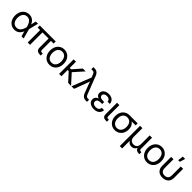

<svg xmlns="http://www.w3.org/2000/svg" viewBox="491 -2668 4812 4812"><g transform="rotate(45 2896.5 -262.0)"><path d="M35.2 -256.8Q35.2 -335.4 65.2 -397Q95.2 -458.5 149.7 -492.9Q204.1 -527.3 274.4 -527.3Q347.2 -527.3 399.4 -488.5Q451.7 -449.7 482.4 -373H512.2L524.9 -259.3L596.2 0H518.1L449.2 -259.3Q422.9 -359.4 380.6 -405.8Q338.4 -452.1 274.4 -452.1Q226.6 -452.1 191.4 -428Q156.2 -403.8 137.7 -359.9Q119.1 -315.9 119.1 -256.8Q119.1 -198.2 137.7 -154.5Q156.2 -110.8 191.2 -87.2Q226.1 -63.5 274.4 -63.5Q318.8 -63.5 353 -84.7Q387.2 -106 411.4 -148.7Q435.5 -191.4 450.7 -256.3L510.3 -515.6H588.4L524.9 -256.3L512.2 -141.6H482.4Q460.9 -91.3 431.4 -57.4Q401.9 -23.4 362.8 -5.9Q323.7 11.7 274.4 11.7Q204.1 11.7 149.7 -22.5Q95.2 -56.6 65.2 -117.7Q35.2 -178.7 35.2 -256.8Z M1170.4 0Q1126.3 0 1097.1 -12.9Q1067.9 -25.9 1053.2 -51.6Q1038.6 -77.3 1038.6 -116.2V-496.1H1121.6V-125.1Q1121.6 -94.7 1134 -83Q1146.5 -71.3 1178.2 -71.3H1200.7V0ZM738.3 -496.1H821.3V0H738.3ZM651.4 -515.6H1216.3V-440.4H651.4Z M1275.9 -256.8Q1275.9 -335.4 1305.9 -397Q1335.9 -458.5 1390.4 -492.9Q1444.8 -527.3 1515.1 -527.3Q1585.4 -527.3 1639.9 -492.9Q1694.3 -458.5 1724.4 -397Q1754.4 -335.4 1754.4 -256.8Q1754.4 -178.7 1724.4 -117.7Q1694.3 -56.6 1639.9 -22.5Q1585.4 11.7 1515.1 11.7Q1444.8 11.7 1390.4 -22.5Q1335.9 -56.6 1305.9 -117.7Q1275.9 -178.7 1275.9 -256.8ZM1670.4 -256.8Q1670.4 -315.4 1651.9 -359.6Q1633.3 -403.8 1598.1 -428Q1563 -452.1 1515.1 -452.1Q1467.3 -452.1 1432.1 -428Q1397 -403.8 1378.4 -359.9Q1359.9 -315.9 1359.9 -256.8Q1359.9 -198.2 1378.4 -154.5Q1397 -110.8 1431.9 -87.2Q1466.8 -63.5 1515.1 -63.5Q1563.5 -63.5 1598.4 -87.4Q1633.3 -111.3 1651.9 -155Q1670.4 -198.7 1670.4 -256.8Z M1934.1 0H1851.1V-515.6H1934.1ZM2013.7 -219.7H1900.9V-294.9H1982.9L2177.2 -515.6H2278.3ZM1969.2 -222.2 2010.7 -291.5 2275.4 0H2172.4Z M2490.7 -511.2 2459.5 -592.3Q2451.2 -613.8 2440.9 -627.4Q2430.7 -641.1 2418.2 -647.7Q2405.8 -654.3 2389.6 -654.3H2338.9V-727.5H2389.6Q2421.9 -727.5 2449.5 -714.8Q2477.1 -702.1 2498.3 -678Q2519.5 -653.8 2532.7 -619.1L2720.7 -135.3Q2729 -113.8 2739.3 -100.1Q2749.5 -86.4 2762 -79.8Q2774.4 -73.2 2790.5 -73.2H2841.3V0H2790.5Q2757.8 0 2730.2 -12.7Q2702.6 -25.4 2681.6 -49.6Q2660.6 -73.7 2647.5 -108.4L2575.7 -296.9Q2561.5 -334 2547.9 -372.3Q2534.2 -410.6 2522.9 -445.3H2544.9Q2518.6 -366.7 2492.2 -296.9L2380.9 0H2291Z M2890.6 -140.6Q2890.6 -209 2945.1 -244.4Q2999.5 -279.8 3094.7 -279.8H3148.4V-230H3094.7Q3039.1 -230 3006.6 -208.7Q2974.1 -187.5 2974.1 -146.5Q2974.1 -119.6 2988 -100.1Q3002 -80.6 3028.1 -70.1Q3054.2 -59.6 3089.8 -59.6Q3126 -59.6 3151.9 -70.3Q3177.7 -81.1 3192.4 -102.3Q3207 -123.5 3210 -154.3H3292Q3288.6 -99.6 3261.5 -62.5Q3234.4 -25.4 3189.5 -6.8Q3144.5 11.7 3087.9 11.7Q3031.2 11.7 2986.6 -6.6Q2941.9 -24.9 2916.3 -59.3Q2890.6 -93.8 2890.6 -140.6ZM3102.5 -247.6Q3039.1 -247.6 2994.1 -261.7Q2949.2 -275.9 2925.3 -304.9Q2901.4 -334 2901.4 -377Q2901.4 -420.4 2925.3 -454.6Q2949.2 -488.8 2992.7 -508.1Q3036.1 -527.3 3092.3 -527.3Q3148.9 -527.3 3191.2 -507.6Q3233.4 -487.8 3256.8 -451.7Q3280.3 -415.5 3283.2 -367.2H3203.1Q3201.2 -407.7 3171.6 -431.9Q3142.1 -456.1 3092.3 -456.1Q3060.1 -456.1 3035.6 -445.8Q3011.2 -435.5 2997.8 -417.5Q2984.4 -399.4 2984.4 -377Q2984.4 -343.8 3014.4 -322.5Q3044.4 -301.3 3102.5 -301.3H3148.4V-247.6Z M3521.5 0Q3473.1 0 3444.6 -11.5Q3416 -22.9 3402.8 -48.3Q3389.6 -73.7 3389.6 -116.2V-515.6H3472.7V-125Q3472.7 -102.5 3477.1 -91.3Q3481.4 -80.1 3492.4 -75.7Q3503.4 -71.3 3525.4 -71.3H3545.4V0Z M3592.8 -252.9Q3592.8 -329.1 3622.8 -388.9Q3652.8 -448.7 3707.3 -482.2Q3761.7 -515.6 3832 -515.6H4120.1V-444.3H3934.1L3832 -440.4Q3784.2 -440.4 3749 -417.5Q3713.9 -394.5 3695.3 -352.3Q3676.8 -310.1 3676.8 -252.9Q3676.8 -196.3 3695.3 -153.6Q3713.9 -110.8 3749 -87.2Q3784.2 -63.5 3832 -63.5Q3879.9 -63.5 3915 -87.2Q3950.2 -110.8 3968.8 -153.8Q3987.3 -196.8 3987.3 -252.9Q3987.3 -309.6 3968.8 -352.1Q3950.2 -394.5 3915 -417.5Q3879.9 -440.4 3832 -440.4V-484.4Q3899.4 -484.4 3953.6 -457.8Q4007.8 -431.2 4039.6 -378.2Q4071.3 -325.2 4071.3 -249Q4071.3 -174.8 4041.3 -115.5Q4011.2 -56.2 3956.8 -22.2Q3902.3 11.7 3832 11.7Q3761.7 11.7 3707.3 -22.2Q3652.8 -56.2 3622.8 -116.5Q3592.8 -176.8 3592.8 -252.9Z M4206.1 -515.6H4289.1V-213.9Q4289.1 -163.6 4305.7 -130.6Q4322.3 -97.7 4351.6 -82Q4380.9 -66.4 4419.9 -66.4Q4458.5 -66.4 4487.1 -82Q4515.6 -97.7 4531.2 -130.4Q4546.9 -163.1 4546.9 -213.9V-515.6H4629.9V-121.1Q4629.9 -93.8 4641.6 -83Q4653.3 -72.3 4683.6 -72.3H4697.3V0H4683.6Q4616.2 0 4582.5 -30.8Q4548.8 -61.5 4548.8 -121.1V-170.4H4568.8Q4568.8 -103.5 4545.2 -63.5Q4521.5 -23.4 4487.5 -7.3Q4453.6 8.8 4418.9 8.8Q4384.3 8.8 4350.6 -7.3Q4316.9 -23.4 4293.2 -63.5Q4269.5 -103.5 4269.5 -170.4H4289.1V204.1H4206.1Z M4732.4 -256.8Q4732.4 -335.4 4762.5 -397Q4792.5 -458.5 4846.9 -492.9Q4901.4 -527.3 4971.7 -527.3Q5042 -527.3 5096.4 -492.9Q5150.9 -458.5 5180.9 -397Q5210.9 -335.4 5210.9 -256.8Q5210.9 -178.7 5180.9 -117.7Q5150.9 -56.6 5096.4 -22.5Q5042 11.7 4971.7 11.7Q4901.4 11.7 4846.9 -22.5Q4792.5 -56.6 4762.5 -117.7Q4732.4 -178.7 4732.4 -256.8ZM5127 -256.8Q5127 -315.4 5108.4 -359.6Q5089.8 -403.8 5054.7 -428Q5019.5 -452.1 4971.7 -452.1Q4923.8 -452.1 4888.7 -428Q4853.5 -403.8 4835 -359.9Q4816.4 -315.9 4816.4 -256.8Q4816.4 -198.2 4835 -154.5Q4853.5 -110.8 4888.4 -87.2Q4923.3 -63.5 4971.7 -63.5Q5020 -63.5 5054.9 -87.4Q5089.8 -111.3 5108.4 -155Q5127 -198.7 5127 -256.8Z M5307.6 -195.3V-515.6H5390.6V-199.2Q5390.6 -156.7 5405.8 -127Q5420.9 -97.2 5449.7 -81.8Q5478.5 -66.4 5519.5 -66.4Q5560.5 -66.4 5589.4 -81.8Q5618.2 -97.2 5633.3 -127Q5648.4 -156.7 5648.4 -199.2V-515.6H5731.4V-195.3Q5731.4 -132.8 5705.6 -86.4Q5679.7 -40 5631.8 -15.1Q5584 9.8 5519.5 9.8Q5455.1 9.8 5407.2 -15.1Q5359.4 -40 5333.5 -86.4Q5307.6 -132.8 5307.6 -195.3ZM5509.3 -727.5H5592.3L5548.8 -582H5490.2Z"/></g></svg>

Font: Intratopia Thin
Style: Regular
Weight: 100
Designer: Rasmus Andersson
Foundry: rsms
Version: Version 3.000;Glyphs 3.2.3 (3260)